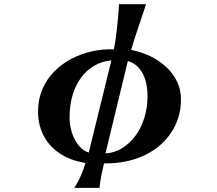

<svg xmlns="http://www.w3.org/2000/svg" viewBox="-20 -780 1040 919"><path d="M679.2 -759.8Q657.2 -693.4 638.2 -637.5Q619.1 -581.5 607.9 -541Q657.7 -531.2 701.2 -510Q744.6 -488.8 777.1 -458Q809.6 -427.2 827.9 -388.4Q846.2 -349.6 846.2 -305.2Q846.2 -239.3 820.3 -183.1Q794.4 -127 746.1 -85Q697.8 -43 629.9 -20Q562 2.9 478 2Q473.1 21.5 468.5 42.7Q463.9 64 460.7 84Q457.5 104 456.1 119.1H335Q353 93.3 367.2 60.5Q381.3 27.8 389.2 0Q312.5 -12.7 262.2 -48.1Q211.9 -83.5 187 -134.5Q162.1 -185.5 162.1 -245.1Q162.1 -304.7 182.9 -353Q203.6 -401.4 239.5 -437.7Q275.4 -474.1 321.8 -498.5Q368.2 -522.9 420.4 -534.4Q472.7 -545.9 524.9 -543.9Q529.3 -564 533 -590.1Q536.6 -616.2 540 -645.5Q543.5 -674.8 545.9 -704.1Q548.3 -733.4 549.8 -759.8ZM513.2 -491.2Q467.3 -486.8 430.4 -465.1Q393.6 -443.4 367.2 -407.2Q340.8 -371.1 326.9 -323Q313 -274.9 313 -217.8Q313 -190.9 319.1 -164.1Q325.2 -137.2 337.2 -113.8Q349.1 -90.3 366.2 -73.5Q383.3 -56.6 404.8 -49.8ZM484.9 -45.9Q526.4 -47.9 562.7 -69.6Q599.1 -91.3 627 -128.4Q654.8 -165.5 670.4 -214.6Q686 -263.7 686 -319.8Q686 -387.7 661.1 -431.6Q636.2 -475.6 591.8 -487.8Z"/></svg>

Font: BIZ UDMincho
Style: Bold
Weight: 700
Monospace: yes
Designer: TypeBank Co., Ltd.
Foundry: Morisawa Inc.
Version: Version 1.06